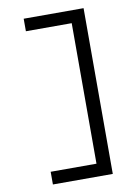

<svg xmlns="http://www.w3.org/2000/svg" viewBox="-102 -891 805 1102"><g transform="rotate(-10 300.0 -340.0)"><path d="M115 143V69H382V-750H115V-823H464V143Z"/></g></svg>

Font: Iosevka Curly Slab Extended
Style: Regular
Weight: 400
Width: 7
Monospace: yes
Designer: Belleve Invis
Foundry: Belleve Invis
Version: Version 11.1.0; ttfautohint (v1.8.3)